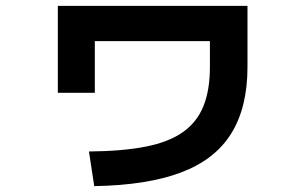

<svg xmlns="http://www.w3.org/2000/svg" viewBox="-20 -595 1040 654"><path d="M283 -79Q397 -80 476 -95.5Q555 -111 603 -145Q651 -179 673 -233.5Q695 -288 695 -367V-455H303V-279H177V-575H823V-367Q823 -229 767.5 -140Q712 -51 596.5 -7.5Q481 36 301 39Z"/></svg>

Font: M PLUS 1 Thin
Style: Bold
Weight: 700
Version: Version 1.001